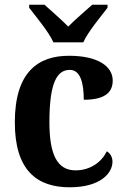

<svg xmlns="http://www.w3.org/2000/svg" viewBox="-20 -786 533 816"><path d="M207 -606H334C354 -651 408 -715 437 -753V-766H372C346 -742 298 -702 270 -673C242 -702 195 -742 169 -766H104V-753C133 -715 187 -651 207 -606ZM276 10C407 10 458 -50 458 -99C458 -118 449 -134 434 -143C412 -98 365 -62 301 -62C222 -62 190 -131 190 -267C190 -439 224 -489 277 -489C323 -489 336 -430 336 -362C436 -362 459 -401 459 -444C459 -503 398 -549 273 -549C144 -549 43 -482 43 -266C43 -62 137 10 276 10Z"/></svg>

Font: Noto Serif Myanmar SemiCondensed
Style: Bold
Weight: 700
Width: 4
Designer: Ben Mitchell and the Monotype Design Team
Foundry: Monotype Imaging Inc.
Version: Version 2.106